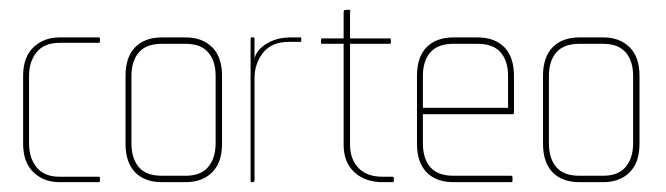

<svg xmlns="http://www.w3.org/2000/svg" viewBox="-20 -370 1353 390"><path d="M181 0H101Q69 0 48 -20Q27 -40 27 -78V-216Q27 -254 48 -274Q69 -294 101 -294H181Q183 -294 183 -291V-286Q183 -283 181 -283H101Q70 -283 54.5 -264Q39 -245 39 -216V-79Q39 -49 54.5 -30Q70 -11 101 -11H181Q183 -11 183 -8V-3Q183 0 181 0Z M357 0H309Q274 0 254.5 -20Q235 -40 235 -78V-216Q235 -254 254.5 -274Q274 -294 309 -294H357Q391 -294 411 -274Q431 -254 431 -216V-78Q431 -40 411 -20Q391 0 357 0ZM418 -216Q418 -246 403 -263.5Q388 -281 357 -281H309Q277 -281 262 -263.5Q247 -246 247 -216V-79Q247 -48 262 -30.5Q277 -13 309 -13H357Q388 -13 403 -31Q418 -49 418 -79Z M591 -285H567Q532 -285 514.5 -263Q497 -241 497 -211V-4Q497 0 494 0H491Q489 0 489 -4V-291Q489 -294 491 -294H495Q497 -294 497 -291V-252Q501 -265 511 -273.5Q521 -282 531.5 -286.5Q542 -291 552 -292.5Q562 -294 568 -294H591Q592 -294 592 -291V-288V-286Q591 -285 591 -285Z M778 0H757Q722 0 700 -20Q678 -40 678 -76V-281H634Q632 -281 632 -284V-288Q632 -292 634 -292H678V-345Q678 -350 682 -350H690Q692 -350 691.5 -348.5Q691 -347 691 -345V-292H772Q774 -292 774 -288V-284Q774 -281 772 -281H691V-76Q691 -47 708 -29Q725 -11 757 -11H778Q780 -11 780 -8V-3Q780 0 778 0Z M1022 -138H839V-79Q839 -48 854 -30.5Q869 -13 901 -13H1018Q1021 -13 1021 -10V-3Q1021 0 1018 0H901Q866 0 846.5 -20Q827 -40 827 -78V-216Q827 -254 846.5 -274Q866 -294 901 -294H950Q985 -294 1004.5 -274Q1024 -254 1024 -216V-143Q1024 -138 1022 -138ZM1012 -216Q1012 -246 997 -263.5Q982 -281 950 -281H901Q869 -281 854 -263.5Q839 -246 839 -216V-151H1012Z M1205 0H1157Q1122 0 1102.5 -20Q1083 -40 1083 -78V-216Q1083 -254 1102.5 -274Q1122 -294 1157 -294H1205Q1239 -294 1259 -274Q1279 -254 1279 -216V-78Q1279 -40 1259 -20Q1239 0 1205 0ZM1266 -216Q1266 -246 1251 -263.5Q1236 -281 1205 -281H1157Q1125 -281 1110 -263.5Q1095 -246 1095 -216V-79Q1095 -48 1110 -30.5Q1125 -13 1157 -13H1205Q1236 -13 1251 -31Q1266 -49 1266 -79Z"/></svg>

Font: Chathura Thin
Style: Regular
Weight: 250
Designer: Appaji Ambarisha Darbha
Foundry: Aditya Fonts
Version: Version 1.002 2016